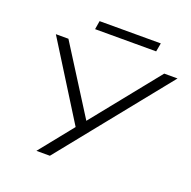

<svg xmlns="http://www.w3.org/2000/svg" viewBox="-148 -1017 1159 1164"><g transform="rotate(20 431.0 -435.0)"><path d="M208 0 391 -228 394 -198 77 -705H158L435 -267H424L776 -705H862L295 0ZM290 -815 299 -870H694L684 -815Z"/></g></svg>

Font: Nunito Sans 10pt Expanded Light
Style: Italic
Weight: 300
Width: 7
Italic angle: -9°
Designer: Vernon Adams
Foundry: Vernon Adams
Version: Version 3.101;gftools[0.9.27]